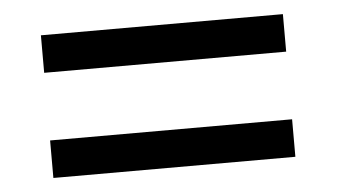

<svg xmlns="http://www.w3.org/2000/svg" viewBox="-32 -533 637 362"><g transform="rotate(-5 286.0 -352.0)"><path d="M56 -416V-487H514V-416ZM56 -217V-288H514V-217Z"/></g></svg>

Font: Noto Sans Tai Viet
Style: Regular
Weight: 400
Designer: Monotype Design Team
Foundry: Monotype Imaging Inc.
Version: Version 2.003; ttfautohint (v1.8.4.7-5d5b)